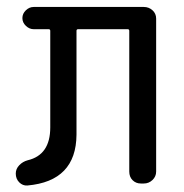

<svg xmlns="http://www.w3.org/2000/svg" viewBox="-20 -540 540 565"><path d="M60.5 5.9Q46.9 6.8 36.6 -3.4Q26.4 -13.7 26.4 -29.3Q26.4 -43 36.6 -53.7Q46.9 -64.5 61.5 -68.4Q127.9 -84 127.9 -165V-449.2Q127.9 -454.1 123 -454.1H79.1Q66.4 -454.1 56.2 -463.9Q45.9 -473.6 45.9 -486.8Q45.9 -500 56.2 -509.8Q66.4 -519.5 79.1 -519.5H403.3Q418 -519.5 428.7 -509.8Q439.5 -500 439.5 -485.4V-35.2Q439.5 -20.5 428.7 -10.3Q418 0 403.3 0H394.5Q379.9 0 370.1 -9.8Q360.4 -19.5 360.4 -35.2V-449.2Q360.4 -454.1 355.5 -454.1H210Q205.1 -454.1 205.1 -449.2V-143.6Q204.1 -6.8 60.5 5.9Z"/></svg>

Font: Rounded-L Mgen+ 2m regular
Style: Regular
Weight: 400
Designer: [Source Han Sans]
Ryoko NISHIZUKA  (kana & ideographs); Paul D. Hunt (Latin, Greek & Cyrillic); Wenlong ZHANG  (bopomofo
Version: Version 1.059.20150602